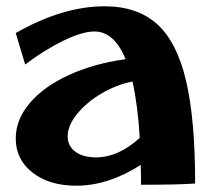

<svg xmlns="http://www.w3.org/2000/svg" viewBox="-20 -585 670 610"><path d="M428 2Q428 -41 427 -61Q324 5 222 5Q137 5 83.5 -36.5Q30 -78 30 -145Q30 -205 74.5 -257.5Q119 -310 198.5 -346.5Q278 -383 379 -397Q343 -485 280 -485Q242 -485 182 -456Q122 -427 60 -380L30 -480Q179 -565 312 -565Q416 -565 479 -508.5Q542 -452 571 -329Q600 -206 600 -2Q548 2 428 2ZM424 -147Q418 -249 401 -326Q350 -316 302.5 -288Q255 -260 225 -223Q195 -186 195 -152Q195 -121 219.5 -103Q244 -85 285 -85Q356 -85 424 -147Z"/></svg>

Font: Otomanopee
Style: Regular
Weight: 400
Designer: Das Ende der Wildnis
Foundry: Gutenberg Labo
Version: Version 3.000